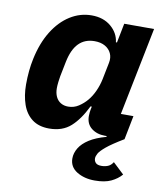

<svg xmlns="http://www.w3.org/2000/svg" viewBox="-84 -606 758 887"><g transform="rotate(10 295.5 -162.5)"><path d="M545 -112 523 0Q468 33 443 54Q418 75 411 88Q404 101 404 111Q404 123 412 131.5Q420 140 439 140Q455 140 469 134.5Q483 129 493 113L545 162Q526 184 496.5 198Q467 212 420 212Q371 212 336 190.5Q301 169 301 129Q301 104 315.5 80Q330 56 360.5 36.5Q391 17 439 4V-30L469 0H430Q393 0 367.5 -20Q342 -40 342 -77Q342 -85 343 -94Q344 -103 345 -107L348 -122H342Q311 -58 272 -23Q233 12 171 12Q122 12 91 -11.5Q60 -35 45.5 -76.5Q31 -118 31 -170Q31 -203 34 -233.5Q37 -264 43 -292Q59 -368 93 -423Q127 -478 174 -507.5Q221 -537 275 -537Q330 -537 365.5 -507Q401 -477 406 -434H411L429 -525H569L486 -112ZM240 -103Q267 -103 289 -117.5Q311 -132 327 -151Q344 -171 356.5 -198.5Q369 -226 375 -255L391 -335Q396 -360 387 -379.5Q378 -399 358 -410.5Q338 -422 309 -422Q263 -422 234.5 -393Q206 -364 194 -305L180 -235Q178 -225 176 -207.5Q174 -190 174 -178Q174 -155 182 -138Q190 -121 205 -112Q220 -103 240 -103Z"/></g></svg>

Font: IBM Plex Sans
Style: Bold Italic
Weight: 700
Italic angle: -11.31°
Designer: Mike Abbink, Paul van der Laan, Pieter van Rosmalen
Foundry: Bold Monday
Version: Version 3.201